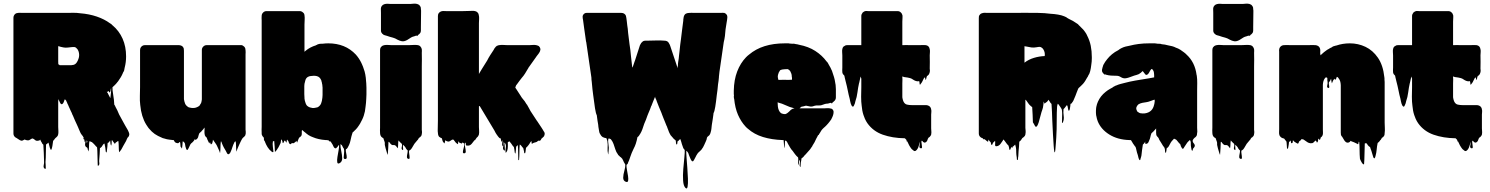

<svg xmlns="http://www.w3.org/2000/svg" viewBox="-20 -772 8319 1072"><path d="M702 -22Q702 -19 700 -13Q699 -10 696.5 -7.5Q694 -5 692 -3Q690 1 688 5.5Q686 10 684 15L668 43Q664 50 660.5 57Q657 64 652 70Q651 72 648 75Q645 78 645 78Q643 62 643 46.5Q643 31 641 16Q640 15 639 15.5Q638 16 637 16Q638 16 633 19.5Q628 23 626 24Q625 25 624 27.5Q623 30 621 30Q620 31 619 29Q618 27 617 26Q614 21 610.5 17Q607 13 605 9Q603 16 603.5 24Q604 32 601 40Q600 42 599 38Q598 34 597 32L595 12Q594 13 593.5 14Q593 15 592 17Q590 20 586 24Q587 24 584 25Q581 26 581 26Q580 36 579.5 46.5Q579 57 577 68Q577 71 576 75.5Q575 80 573 79Q570 76 570 71Q570 66 569 62Q568 56 567.5 50Q567 44 565 38Q565 32 562 29Q560 30 557.5 33Q555 36 553 39Q551 43 548.5 46.5Q546 50 542 53Q541 54 539 54Q539 54 539 54.5Q539 55 538 55Q537 71 536.5 87Q536 103 534 120Q533 128 534.5 138Q536 148 529 153Q525 157 525.5 145.5Q526 134 525 128Q524 108 524 89Q524 70 522 51Q521 50 519.5 48Q518 46 516 45Q514 42 510 38Q507 35 504 31.5Q501 28 497 25Q494 21 489 20Q492 21 489 20Q486 19 482 17H479Q477 30 477 44Q477 58 475 72Q474 75 473 70Q472 65 470 63Q469 55 467.5 53.5Q466 52 464 50Q463 51 461 49Q453 42 455.5 30Q458 18 457 8Q457 12 456.5 15.5Q456 19 454 21Q453 22 452.5 17.5Q452 13 451 10Q449 6 449 3Q448 7 447 6Q443 -1 445 0Q447 1 448 0Q449 -1 441 -14L438 -17Q437 -19 435 -21.5Q433 -24 431 -27Q431 -29 429 -31Q427 -35 425.5 -39Q424 -43 422 -47Q419 -55 415.5 -62.5Q412 -70 409 -77Q404 -87 399 -98.5Q394 -110 389 -122Q387 -128 385 -130Q381 -142 375 -153Q374 -155 373 -157.5Q372 -160 371 -162L364 -177Q364 -179 363 -180Q363 -180 362.5 -180.5Q362 -181 362 -182Q361 -184 360 -187Q359 -190 357 -192Q356 -195 355 -198Q354 -201 352 -204L349 -211L342 -218Q342 -216 340 -214Q338 -210 338 -208L335 -200Q333 -196 331 -194Q328 -190 323 -190Q318 -192 315 -199Q312 -206 310 -210Q309 -210 309 -210.5Q309 -211 309 -211Q305 -222 305.5 -217Q306 -212 305 -210V-63Q305 -53 306 -41Q307 -29 304 -18Q300 -10 300 -11L298 -9Q297 -8 296.5 -7Q296 -6 294 -5Q292 -4 289.5 -1Q287 2 286 3Q284 7 282 8Q279 14 278 13Q278 13 277.5 13Q277 13 277 12Q275 22 274 32.5Q273 43 270 54Q269 56 268.5 59Q268 62 266 64Q265 65 263.5 64Q262 63 262 62Q261 60 260 57Q259 54 258 52Q257 48 256 44.5Q255 41 254 37Q253 34 252.5 30.5Q252 27 250 24L244 30Q243 31 242 31Q239 34 237 35Q236 57 236 83.5Q236 110 234 133Q234 139 235 149.5Q236 160 235.5 166.5Q235 173 230 170Q221 164 224 151Q227 138 226 128Q225 105 224.5 81.5Q224 58 222 36Q221 35 219.5 33.5Q218 32 216 30Q215 27 213.5 24.5Q212 22 210 19Q208 15 208 15Q208 15 206 11Q206 11 204 7Q202 11 202 11Q201 12 196.5 13Q192 14 190 14Q181 15 175.5 9.5Q170 4 162 1Q156 2 151.5 5.5Q147 9 142 11Q135 13 125 10L118 7H117Q115 8 111.5 10Q108 12 105 13Q98 15 90 10Q82 5 73 -1Q69 -3 66 -5Q55 -13 55 -27V-657Q55 -665 55 -673.5Q55 -682 60 -689Q64 -695 71 -698Q77 -700 81 -700Q86 -701 91.5 -700.5Q97 -700 102 -700H348Q368 -700 388 -700.5Q408 -701 427 -698Q478 -694 520.5 -679.5Q563 -665 594 -642Q600 -639 605 -634Q605 -634 605.5 -633.5Q606 -633 606 -632Q607 -632 608 -631Q645 -600 664.5 -556Q684 -512 684 -457Q684 -424 676 -394Q674 -375 668 -369Q666 -365 666 -364Q661 -352 654.5 -341Q648 -330 640 -319Q639 -318 638 -316.5Q637 -315 636 -314Q635 -313 634 -312Q633 -311 632 -309L624 -300Q623 -299 621.5 -298Q620 -297 619 -295Q616 -293 613.5 -290Q611 -287 608 -285Q607 -271 612 -243Q617 -215 618 -188Q620 -185 622 -182Q624 -179 625 -175Q635 -158 645 -133L669 -89Q674 -79 679.5 -70Q685 -61 690 -52Q692 -48 694 -45Q696 -42 697 -38Q698 -37 699 -34.5Q700 -32 700 -30Q702 -26 702 -22ZM313 -408H378Q383 -408 391 -410Q401 -413 407.5 -422Q414 -431 418 -443Q420 -448 421 -453.5Q422 -459 422 -465Q422 -476 418 -487Q414 -498 405 -505Q401 -509 394 -509.5Q387 -510 381 -509Q370 -508 358.5 -506.5Q347 -505 335 -507Q329 -508 323.5 -509.5Q318 -511 313 -512Q311 -513 310.5 -513.5Q310 -514 305 -514V-429Q305 -411 307 -412Q309 -413 313 -408ZM596 -224Q601 -262 601 -279Q601 -279 599 -277Q599 -276 598.5 -275.5Q598 -275 598 -274Q598 -273 598 -270Q598 -267 596 -261Q594 -257 592 -256Q589 -255 588 -260Q587 -265 583 -263Q583 -260 579 -259Q578 -258 577.5 -259.5Q577 -261 576 -261L579 -255Q581 -254 582 -251.5Q583 -249 584 -247ZM464 26Q466 24 467.5 21Q469 18 465 12Q465 12 464.5 12Q464 12 464 13Q463 15 463.5 18.5Q464 22 464 26Z M1352 -27Q1351 -25 1351 -22.5Q1351 -20 1350 -18Q1350 -17 1349.5 -16.5Q1349 -16 1349 -16Q1349 -15 1348.5 -14.5Q1348 -14 1348 -14Q1348 -14 1346 -12Q1345 -9 1339 -5Q1337 -2 1334 0Q1331 4 1328.5 9Q1326 14 1324 18Q1320 26 1316 35Q1312 44 1308 53L1304 63Q1303 65 1302 70.5Q1301 76 1300 73Q1298 59 1298 45Q1298 31 1296 17Q1296 17 1292 19Q1291 19 1291 19.5Q1291 20 1290 20Q1286 27 1282.5 36Q1279 45 1276 54Q1275 57 1274 60.5Q1273 64 1271 68Q1269 72 1267 77.5Q1265 83 1260 87Q1253 93 1247.5 83.5Q1242 74 1240 69Q1238 65 1235 60.5Q1232 56 1230 52Q1227 46 1224 40Q1221 34 1219 28L1216 19Q1213 17 1213 18Q1211 34 1211 49.5Q1211 65 1209 81Q1208 83 1207 78.5Q1206 74 1205 72Q1203 69 1201 63Q1197 55 1193.5 46.5Q1190 38 1185 31Q1179 21 1169 8Q1168 13 1167.5 18Q1167 23 1165 28Q1164 29 1163 30Q1162 31 1161 33Q1157 33 1157 34L1152 21Q1152 22 1151 24Q1150 26 1149 28Q1148 29 1147 26Q1146 23 1145 22Q1143 18 1141 13.5Q1139 9 1137 5Q1136 3 1135.5 0Q1135 -3 1133 -5Q1131 -6 1130 -7Q1129 -9 1127 -11Q1125 -15 1124 -16Q1122 -22 1122 -26Q1121 -31 1121.5 -35.5Q1122 -40 1122 -47V-60Q1121 -58 1118 -55Q1117 -52 1110 -45L1107 -42Q1107 -41 1106.5 -41Q1106 -41 1106 -40L1093 -28Q1089 -19 1087 -9.5Q1085 0 1077 6Q1070 12 1068 4Q1067 8 1065 10.5Q1063 13 1058 19L1053 24Q1047 28 1043 34L1035 51Q1034 53 1031.5 58Q1029 63 1027 65Q1023 66 1021.5 63Q1020 60 1019 58Q1018 55 1017 51.5Q1016 48 1015 45Q1014 40 1013.5 35Q1013 30 1011 26Q1007 22 1005 19H1004Q1003 19 1002 18Q1001 17 1000 18Q999 28 998.5 38Q998 48 996 58Q996 59 995 56Q994 53 992 52Q991 50 990 49Q989 48 988 46Q987 40 987 33.5Q987 27 985 21Q984 22 984 21.5Q984 21 984 21Q983 22 981 22Q981 23 980.5 23Q980 23 980 23Q979 24 978.5 25Q978 26 976 27Q975 28 973 27.5Q971 27 969 27Q961 26 957 21.5Q953 17 950 10H945Q943 10 941 9.5Q939 9 937 9Q931 9 928 8Q920 7 912 5.5Q904 4 896 1Q889 0 882 -4Q872 -8 862.5 -13Q853 -18 844 -24Q826 -37 814 -52Q809 -57 805 -63.5Q801 -70 796 -77Q783 -98 774.5 -125.5Q766 -153 763 -186Q760 -209 761 -237Q762 -265 762 -286V-493Q762 -502 767 -509L773 -515Q780 -520 788.5 -520Q797 -520 805 -520H980Q984 -520 990 -518Q999 -515 1002 -509Q1004 -507 1006 -501Q1007 -497 1007 -488V-218Q1009 -205 1013.5 -193.5Q1018 -182 1033 -173Q1039 -171 1041 -171Q1046 -170 1049.5 -169.5Q1053 -169 1057 -169Q1062 -169 1065.5 -169.5Q1069 -170 1073 -171Q1075 -171 1076 -172Q1078 -173 1080.5 -174Q1083 -175 1085 -176L1093 -181Q1098 -188 1103 -197Q1105 -202 1105.5 -207Q1106 -212 1107 -217V-493Q1107 -504 1115 -512Q1123 -520 1134 -520H1308Q1321 -520 1327.5 -520Q1334 -520 1343 -512Q1348 -507 1349.5 -501.5Q1351 -496 1351 -491Q1352 -486 1351.5 -480Q1351 -474 1351 -469V-55Q1351 -51 1351 -47Q1351 -43 1352 -38ZM1129 -8Q1129 -8 1129 -8Q1129 -8 1130 -7Q1130 -7 1130 -7Q1130 -7 1130 -7Q1129 -8 1129 -8Z M2002 -104 1990 -81Q1986 -75 1982.5 -69.5Q1979 -64 1975 -59L1969 -52L1967 -50Q1966 -49 1965.5 -48Q1965 -47 1963 -46Q1962 -45 1960.5 -43.5Q1959 -42 1955 -38Q1953 -36 1953 -36Q1951 -35 1949 -33Q1948 -32 1945.5 -22Q1943 -12 1942 -10Q1939 2 1936.5 14Q1934 26 1929 37L1926 43Q1924 48 1920.5 53.5Q1917 59 1911 62Q1910 71 1913 84Q1916 97 1916 106.5Q1916 116 1907 116Q1899 116 1899 106.5Q1899 97 1901 83.5Q1903 70 1900 58Q1896 54 1894 49Q1892 44 1889 39Q1887 38 1885 36Q1885 34 1883 34Q1883 33 1881 33Q1880 48 1885 70Q1890 92 1890.5 111.5Q1891 131 1876 139Q1865 145 1863 134Q1861 123 1864 104.5Q1867 86 1870.5 67Q1874 48 1873 37Q1871 39 1871 39Q1870 39 1870 39.5Q1870 40 1870 40Q1869 42 1867 44Q1866 46 1863.5 49Q1861 52 1858 54Q1856 58 1853 56Q1848 56 1844 50Q1844 49 1843.5 48.5Q1843 48 1843 48Q1843 47 1842.5 47Q1842 47 1842 46Q1842 45 1841.5 45Q1841 45 1841 44Q1839 39 1836.5 34.5Q1834 30 1831 26Q1830 23 1826 19L1823 16Q1823 18 1821 18Q1820 19 1815 12Q1816 12 1810 11Q1804 10 1803 10H1798Q1757 7 1727 -6Q1715 -10 1702 -18L1690 -27Q1687 -29 1683 -33Q1678 -36 1670 -44L1668 -46L1665 -42V-30Q1665 -27 1665 -24Q1665 -21 1664 -18Q1663 -14 1660 -11Q1658 -9 1655.5 -7Q1653 -5 1650 -3Q1648 1 1646 6Q1644 11 1642 16Q1641 17 1640.5 20.5Q1640 24 1638 23Q1636 21 1636 14Q1630 21 1622 26Q1618 29 1615.5 27.5Q1613 26 1609 28Q1606 29 1603.5 32Q1601 35 1597 31Q1595 30 1593 25L1590 16Q1586 12 1584 9Q1584 8 1583.5 8Q1583 8 1583 7Q1581 11 1581 15.5Q1581 20 1579 24Q1578 25 1577 22Q1576 19 1575 18Q1573 16 1571 12Q1570 13 1569 13.5Q1568 14 1567 15Q1566 17 1565.5 19.5Q1565 22 1563 24Q1561 29 1559 26Q1557 24 1557 20Q1557 16 1555 13Q1554 11 1552.5 9Q1551 7 1549 6Q1549 8 1549 12Q1549 16 1547 26Q1546 28 1545 30Q1544 32 1543 34Q1540 39 1537.5 45Q1535 51 1531 56Q1530 59 1527.5 62Q1525 65 1523 68Q1522 69 1521.5 70Q1521 71 1519 72Q1516 78 1515 76Q1514 61 1513.5 46Q1513 31 1511 16Q1511 14 1509 16Q1508 16 1508 16.5Q1508 17 1507 17Q1506 17 1506 16.5Q1506 16 1504 16Q1501 31 1503.5 48Q1506 65 1506.5 73.5Q1507 82 1496 74Q1483 64 1474 49.5Q1465 35 1459 19Q1457 15 1457 12Q1456 15 1455 14Q1453 9 1453.5 4Q1454 -1 1452 -5L1446 -11V-12Q1443 -15 1443 -18Q1442 -18 1442 -18.5Q1442 -19 1442 -19Q1441 -22 1441 -25Q1441 -28 1441 -31Q1440 -39 1440.5 -48Q1441 -57 1441 -64V-659Q1441 -665 1440.5 -671Q1440 -677 1441 -683Q1441 -694 1449 -702Q1457 -710 1468 -710H1653Q1664 -710 1672 -702Q1679 -697 1680 -687Q1682 -674 1681 -661Q1680 -648 1680 -635V-483L1687 -489Q1711 -509 1744 -519Q1746 -521 1748 -521Q1749 -522 1753 -524Q1753 -524 1754 -524Q1755 -524 1756 -525Q1765 -528 1775 -528H1782Q1790 -529 1797.5 -529.5Q1805 -530 1813 -530Q1860 -530 1898.5 -514.5Q1937 -499 1967 -467Q1969 -464 1971.5 -461.5Q1974 -459 1976 -456Q1992 -435 2002 -411Q2005 -405 2007 -399Q2009 -393 2011 -387Q2016 -375 2019.5 -356.5Q2023 -338 2024 -318Q2024 -310 2025 -307Q2026 -294 2026 -282Q2026 -270 2026 -262V-245Q2026 -239 2025.5 -233Q2025 -227 2025 -221Q2024 -209 2023.5 -198Q2023 -187 2021 -176Q2020 -163 2017.5 -150.5Q2015 -138 2011 -126Q2007 -114 2002 -104ZM1699 -178Q1705 -174 1711.5 -172Q1718 -170 1725 -169H1731Q1735 -169 1736.5 -169.5Q1738 -170 1739 -170Q1743 -171 1746.5 -171.5Q1750 -172 1753 -173L1758 -176Q1769 -184 1773 -195Q1778 -207 1780 -227Q1780 -231 1780.5 -234.5Q1781 -238 1781 -242V-283Q1781 -285 1780.5 -287.5Q1780 -290 1780 -293Q1780 -296 1779.5 -299Q1779 -302 1778 -305Q1778 -308 1777 -311.5Q1776 -315 1775 -318Q1775 -320 1774.5 -321Q1774 -322 1774 -323Q1766 -343 1749 -347Q1745 -348 1741 -348.5Q1737 -349 1732 -349Q1724 -348 1715 -347.5Q1706 -347 1698 -342Q1689 -336 1685.5 -325.5Q1682 -315 1680 -304Q1679 -298 1679 -291.5Q1679 -285 1679 -279V-263Q1679 -255 1679 -246.5Q1679 -238 1680 -227V-222Q1681 -219 1681 -216Q1681 -213 1682 -210Q1684 -203 1686.5 -195.5Q1689 -188 1694 -182Q1696 -181 1697 -180Q1698 -179 1699 -178Z M2236 -542Q2224 -540 2211.5 -545Q2199 -550 2187 -557Q2184 -558 2180.5 -559.5Q2177 -561 2173 -562Q2165 -564 2156.5 -566.5Q2148 -569 2140 -572Q2137 -573 2134.5 -573.5Q2132 -574 2129 -575L2121 -578Q2120 -580 2118.5 -581Q2117 -582 2115 -583Q2108 -590 2107 -598V-700Q2107 -709 2106.5 -720Q2106 -731 2112 -739L2118 -745Q2121 -747 2127 -749Q2135 -751 2143.5 -751Q2152 -751 2159 -750H2272Q2281 -751 2290.5 -751.5Q2300 -752 2309 -750Q2310 -750 2310 -749.5Q2310 -749 2311 -749Q2312 -749 2316 -747Q2321 -745 2324 -740Q2329 -734 2329.5 -729Q2330 -724 2330 -721Q2331 -717 2331 -713.5Q2331 -710 2331 -706Q2331 -685 2330.5 -663Q2330 -641 2330 -620V-602Q2330 -597 2329 -594Q2328 -589 2323 -584L2319 -580Q2317 -578 2315 -578Q2314 -577 2313.5 -575Q2313 -573 2311 -572Q2311 -572 2309 -572.5Q2307 -573 2305 -573Q2303 -573 2300 -572Q2297 -571 2295 -570Q2293 -569 2290 -568.5Q2287 -568 2285 -567Q2283 -567 2282 -566Q2275 -563 2268 -558Q2261 -553 2253 -548.5Q2245 -544 2236 -542ZM2334 -18Q2333 -17 2333 -16Q2333 -15 2332 -14V-13Q2330 -11 2328 -9Q2326 -7 2324 -5Q2324 -5 2323.5 -4.5Q2323 -4 2322 -4Q2322 -4 2321.5 -3.5Q2321 -3 2320 -3Q2318 -1 2316 3Q2315 4 2314.5 6Q2314 8 2312 9Q2308 14 2304 18.5Q2300 23 2296 28V29H2295Q2295 30 2293 32L2280 54Q2275 63 2268 67Q2264 69 2264 69Q2263 77 2265 88.5Q2267 100 2267 108.5Q2267 117 2260 115Q2252 113 2252 104.5Q2252 96 2254.5 85.5Q2257 75 2256 67Q2255 67 2252 64Q2249 61 2247 57.5Q2245 54 2243 50Q2240 47 2239 45L2230 36Q2229 43 2230.5 56Q2232 69 2227 65Q2220 60 2223 50Q2226 40 2224 32Q2223 30 2221.5 29Q2220 28 2218 26L2211 19Q2209 16 2205 12Q2203 22 2203 33Q2203 44 2201 55Q2200 56 2199 54Q2198 52 2197 51Q2194 47 2191.5 44Q2189 41 2185 39Q2180 37 2175 38Q2170 39 2165 35Q2161 32 2158.5 28.5Q2156 25 2153 21Q2152 21 2151 20Q2150 19 2149 21Q2148 38 2147.5 56Q2147 74 2145 92Q2145 94 2143.5 89.5Q2142 85 2141 83Q2139 77 2137 69.5Q2135 62 2133 56Q2129 42 2128.5 37Q2128 32 2128.5 29Q2129 26 2127.5 20.5Q2126 15 2120 -1L2114 -4Q2107 -9 2104.5 -16Q2102 -23 2102 -30Q2101 -37 2101.5 -44.5Q2102 -52 2102 -59V-493Q2102 -498 2103 -501Q2105 -507 2107 -509L2113 -515Q2117 -518 2126 -520Q2136 -522 2146.5 -521Q2157 -520 2165 -520H2264Q2276 -520 2288.5 -521Q2301 -522 2313 -520Q2315 -520 2317 -519Q2319 -518 2321.5 -517Q2324 -516 2325 -515Q2328 -512 2329 -510Q2333 -506 2335 -497Q2336 -493 2335.5 -487.5Q2335 -482 2335 -477Q2336 -458 2335.5 -439.5Q2335 -421 2335 -402V-55Q2335 -51 2335 -47Q2335 -43 2336 -38Q2336 -34 2336 -30Q2336 -26 2334 -18Z M3019 -15Q3018 -11 3014.5 -8Q3011 -5 3009 -3Q3008 -2 3007 -1Q3006 0 3004 1Q3002 5 2999 10Q2996 15 2990 14Q2986 14 2986 13Q2983 16 2981 17Q2977 21 2972 22Q2967 23 2961 25Q2959 26 2957.5 26.5Q2956 27 2953 29Q2950 32 2949 31Q2948 27 2948 23Q2948 19 2947 15Q2944 19 2941 22.5Q2938 26 2936 31Q2934 35 2931 38Q2928 41 2926 44Q2925 46 2922 48.5Q2919 51 2917 53Q2916 58 2915.5 64Q2915 70 2914 76Q2913 78 2912.5 81.5Q2912 85 2910 84Q2907 83 2906.5 80Q2906 77 2906 74Q2903 62 2902.5 59Q2902 56 2901.5 55Q2901 54 2896 49Q2892 43 2889 40Q2885 36 2882 35Q2880 57 2880 78.5Q2880 100 2878 121Q2878 122 2876 122Q2874 122 2874 121Q2873 101 2873 80Q2873 59 2871 38L2862 47Q2861 57 2860.5 66.5Q2860 76 2858 86Q2858 87 2856.5 84Q2855 81 2854 80Q2853 72 2852 64Q2851 56 2849 48Q2846 47 2842 41Q2839 36 2835 30.5Q2831 25 2825 18Q2824 18 2824 17.5Q2824 17 2823 17Q2822 17 2821.5 18Q2821 19 2819 20Q2818 21 2816.5 21.5Q2815 22 2815 23Q2815 24 2815.5 35Q2816 46 2814.5 58.5Q2813 71 2807 78Q2806 79 2804.5 80Q2803 81 2803 80Q2801 66 2804 51.5Q2807 37 2799 26Q2796 22 2796.5 29Q2797 36 2798 46.5Q2799 57 2799 64Q2799 71 2795 68Q2785 60 2790 45.5Q2795 31 2791 20Q2790 16 2790.5 23.5Q2791 31 2790.5 39Q2790 47 2787 44Q2782 38 2784 28.5Q2786 19 2784 11Q2783 9 2782.5 14.5Q2782 20 2780 19Q2778 17 2778 14Q2778 11 2777 8Q2776 6 2776 3.5Q2776 1 2774 0Q2774 0 2771 0Q2769 -1 2767 -3Q2763 -7 2760.5 -10.5Q2758 -14 2756 -17L2755 -18Q2747 -29 2740 -44L2668 -164Q2662 -173 2659 -179L2658 -180L2654 -179V-63Q2654 -53 2655 -42.5Q2656 -32 2654 -22Q2654 -18 2651 -15Q2651 -13 2649 -11Q2645 -5 2643 -5Q2641 -2 2639 0.5Q2637 3 2635 6Q2634 7 2633.5 9Q2633 11 2631 11Q2631 11 2630.5 11Q2630 11 2630 10Q2623 20 2613.5 31Q2604 42 2591 41Q2582 41 2581.5 38Q2581 35 2580 25Q2576 25 2575 27Q2574 36 2577 49.5Q2580 63 2580.5 73.5Q2581 84 2571 84Q2564 84 2564.5 76Q2565 68 2568 57.5Q2571 47 2572 38Q2573 29 2567 26Q2564 24 2561 24Q2560 25 2560 26.5Q2560 28 2559 30Q2559 30 2555 28Q2554 28 2553.5 27.5Q2553 27 2551 27Q2551 27 2547.5 25.5Q2544 24 2543 23Q2542 21 2542 18Q2540 18 2540 18Q2538 22 2538 26Q2538 30 2536 33Q2536 34 2532 30Q2530 29 2528 27Q2523 23 2520 18Q2517 13 2513 9Q2512 9 2510 7Q2509 8 2507.5 7.5Q2506 7 2504 8Q2500 10 2496.5 13Q2493 16 2488 18Q2482 19 2476.5 17Q2471 15 2466 11Q2465 15 2464.5 19.5Q2464 24 2462 28Q2461 29 2459.5 27Q2458 25 2457 24Q2452 19 2450.5 13Q2449 7 2447 0Q2445 0 2445 -1Q2443 -1 2442 -2Q2441 -2 2440 -3Q2431 -7 2428 -14.5Q2425 -22 2425 -30Q2424 -35 2424 -39Q2424 -43 2424 -47Q2425 -70 2425 -100Q2425 -130 2425 -153V-683Q2425 -694 2431 -700Q2433 -702 2434 -703Q2435 -704 2436 -705Q2444 -710 2453 -710.5Q2462 -711 2470 -710H2526Q2546 -710 2566 -710Q2586 -710 2605 -711Q2611 -711 2618 -711.5Q2625 -712 2632 -710Q2644 -708 2651 -696Q2653 -692 2653 -689Q2656 -678 2655 -665.5Q2654 -653 2654 -643V-359L2657 -364Q2657 -365 2658 -366Q2661 -371 2664 -376Q2667 -381 2670 -386L2700 -434Q2708 -450 2717 -464Q2726 -478 2736 -493Q2739 -501 2749 -512Q2751 -513 2752 -514Q2753 -515 2754 -516Q2758 -518 2760 -518Q2762 -519 2764 -519.5Q2766 -520 2768 -520Q2779 -522 2790.5 -521Q2802 -520 2812 -520H2937Q2945 -520 2955 -521Q2965 -522 2974 -520Q2977 -520 2981 -518Q2983 -518 2988 -515L2989 -514Q2995 -508 2996 -503Q2999 -495 2995 -486Q2992 -479 2986.5 -471.5Q2981 -464 2976 -458L2972 -452L2930 -393Q2930 -391 2928 -389Q2920 -375 2911.5 -361.5Q2903 -348 2893 -337Q2886 -329 2879.5 -319.5Q2873 -310 2866 -301L2862 -296Q2862 -295 2861.5 -295Q2861 -295 2861 -294L2857 -283L2863 -274L2887 -237Q2892 -228 2898 -221Q2910 -208 2920 -190Q2922 -189 2923 -187Q2924 -185 2925 -183L2934 -167Q2936 -163 2938 -159.5Q2940 -156 2942 -152L2978 -97Q2980 -94 2981.5 -92.5Q2983 -91 2985 -87Q2987 -84 2989 -81Q2991 -78 2993 -75Q2998 -68 3002 -61.5Q3006 -55 3010 -49Q3010 -48 3010.5 -48Q3011 -48 3011 -47Q3012 -46 3013 -44Q3014 -42 3015 -40Q3019 -36 3021 -29Q3022 -22 3019 -15Z M4041 -675Q4041 -668 4039.5 -661Q4038 -654 4037 -646L4031 -608Q4030 -590 4027.5 -571Q4025 -552 4021 -537L3997 -371L3994 -344V-341Q3993 -331 3992 -321Q3991 -311 3989 -301Q3988 -286 3986 -270.5Q3984 -255 3982 -241Q3978 -203 3973.5 -175.5Q3969 -148 3964 -141Q3964 -139 3963.5 -136.5Q3963 -134 3963 -132Q3961 -119 3959.5 -107Q3958 -95 3956 -85Q3956 -84 3955.5 -82.5Q3955 -81 3955 -79L3954 -72Q3953 -63 3952 -53Q3951 -43 3948 -34Q3948 -31 3946 -27Q3945 -25 3944 -23Q3943 -21 3942 -19Q3941 -18 3940 -16.5Q3939 -15 3937 -14Q3933 -10 3930 -8Q3927 -4 3926.5 -0.5Q3926 3 3926 3Q3925 4 3925 6.5Q3925 9 3923 12Q3922 16 3920 19.5Q3918 23 3916 28Q3915 32 3912.5 36Q3910 40 3908 45L3905 51Q3904 52 3903.5 53Q3903 54 3902 55Q3898 63 3891 69Q3884 75 3877 82L3873 88Q3868 95 3864 104Q3860 113 3855 121Q3854 122 3852 125.5Q3850 129 3847 129Q3843 129 3839 122Q3838 120 3837 118Q3836 116 3835 114Q3831 105 3828 97Q3825 89 3823 83Q3822 80 3820 78Q3818 76 3818 76Q3819 77 3818 75.5Q3817 74 3816 73Q3816 73 3814 71Q3813 71 3813 70.5Q3813 70 3812 70Q3811 79 3813 105.5Q3815 132 3817.5 164.5Q3820 197 3821 226Q3822 255 3819 270.5Q3816 286 3807 277Q3796 266 3794 236.5Q3792 207 3795 171.5Q3798 136 3801 106.5Q3804 77 3803 65Q3801 63 3801 63Q3801 63 3800.5 63Q3800 63 3800 62Q3799 61 3797.5 58.5Q3796 56 3795 55Q3790 42 3787 32Q3786 27 3784 21Q3782 15 3780 9Q3779 8 3779 4Q3778 5 3776.5 7Q3775 9 3773 7Q3772 8 3772 8.5Q3772 9 3772 9Q3770 13 3768 14Q3766 16 3764 16Q3762 20 3762 25Q3762 30 3760 34Q3759 35 3757.5 34.5Q3756 34 3756 33Q3754 28 3754 22.5Q3754 17 3752 11Q3751 11 3751 10.5Q3751 10 3750 10Q3750 9 3749.5 9Q3749 9 3749 9Q3746 7 3743.5 4.5Q3741 2 3739 0Q3738 -2 3736 -4Q3734 -6 3732 -8Q3731 -10 3729 -12Q3727 -14 3725 -16Q3723 -19 3721 -23Q3718 -28 3715.5 -34Q3713 -40 3711 -46L3708 -54Q3708 -55 3707.5 -55Q3707 -55 3707 -56Q3705 -60 3705 -62Q3704 -63 3704 -65L3701 -71Q3696 -82 3693 -91Q3689 -100 3685 -110.5Q3681 -121 3677 -131L3673 -142Q3666 -158 3659.5 -174Q3653 -190 3647 -206L3644 -215L3641 -221L3638 -228Q3638 -229 3638 -231.5Q3638 -234 3636 -228Q3635 -227 3634.5 -225Q3634 -223 3633 -221L3626 -204L3617 -181Q3617 -181 3617 -180.5Q3617 -180 3616 -180Q3613 -171 3609.5 -162Q3606 -153 3602 -144Q3602 -143 3601.5 -143Q3601 -143 3601 -142L3595 -127Q3591 -115 3586.5 -103.5Q3582 -92 3577 -81Q3572 -65 3566.5 -50Q3561 -35 3554 -24Q3553 -23 3550.5 -19Q3548 -15 3549 -16Q3546 -11 3539 -6Q3537 3 3535 12.5Q3533 22 3530 30Q3528 37 3524.5 44.5Q3521 52 3517 60L3507 82Q3503 92 3499.5 102.5Q3496 113 3492 124Q3491 126 3490 128.5Q3489 131 3488 133Q3488 134 3486 138Q3486 141 3484 143Q3482 145 3482 145L3481 146Q3481 146 3481 146.5Q3481 147 3480 147Q3479 147 3479 147.5Q3479 148 3478 148Q3477 159 3480.5 176.5Q3484 194 3486.5 211Q3489 228 3487 237.5Q3485 247 3474 243Q3459 237 3459.5 219.5Q3460 202 3466 181.5Q3472 161 3471 146L3466 138V137Q3464 135 3464 135Q3462 130 3459.5 124.5Q3457 119 3454 114L3450 110Q3448 107 3444.5 105Q3441 103 3439 100Q3439 100 3437 98Q3436 97 3435 96Q3434 95 3432 94Q3430 90 3430 90Q3420 77 3415.5 61.5Q3411 46 3406 33L3403 26Q3402 23 3400 19.5Q3398 16 3396 13Q3394 11 3393 9Q3392 7 3391 6Q3390 5 3388 4L3383 2Q3382 2 3381 1.5Q3380 1 3378 1Q3375 5 3375.5 17.5Q3376 30 3378 42Q3380 54 3379 58Q3379 63 3378 72Q3377 81 3376.5 87Q3376 93 3375 88Q3371 71 3372.5 52.5Q3374 34 3371 16L3368 6Q3367 4 3367 2.5Q3367 1 3366 0Q3364 0 3363 -1Q3360 -1 3354 -3Q3353 -3 3352.5 -3.5Q3352 -4 3351 -4Q3351 -4 3350.5 -4Q3350 -4 3350 -5Q3347 -5 3346 -6Q3341 -9 3336 -15Q3332 -21 3329 -26.5Q3326 -32 3325 -40Q3324 -46 3323 -52Q3322 -58 3321 -64L3320 -75Q3319 -81 3318 -87Q3317 -93 3316 -99L3312 -129Q3307 -137 3302 -168Q3297 -199 3292 -241Q3290 -253 3288 -273Q3286 -293 3284 -315Q3283 -321 3282.5 -327Q3282 -333 3282 -339L3253 -538Q3253 -539 3252.5 -539Q3252 -539 3252 -540Q3251 -547 3250 -554.5Q3249 -562 3248 -569L3242 -611L3235 -663Q3234 -665 3234 -667L3233 -678Q3233 -687 3239.5 -693.5Q3246 -700 3255 -700H3421Q3433 -700 3448.5 -700Q3464 -700 3472 -689Q3474 -686 3475 -683Q3476 -680 3476 -677Q3477 -676 3477 -673L3479 -658Q3479 -656 3479.5 -654Q3480 -652 3480 -650L3482 -632Q3484 -622 3485 -611Q3486 -600 3487 -588L3495 -524Q3497 -510 3499.5 -492.5Q3502 -475 3503 -458L3510 -396Q3511 -396 3512 -396Q3513 -400 3513 -399Q3515 -405 3517.5 -411.5Q3520 -418 3522 -425Q3523 -428 3524 -430.5Q3525 -433 3526 -436L3548 -504Q3552 -521 3560 -532Q3563 -536 3567 -539Q3573 -545 3586 -545H3598Q3621 -545 3643.5 -546Q3666 -547 3688 -545Q3706 -545 3713 -534Q3720 -523 3722 -516L3761 -399Q3761 -396 3763 -392.5Q3765 -389 3763 -396Q3764 -398 3764 -401Q3764 -404 3765 -406Q3765 -412 3765.5 -417.5Q3766 -423 3767 -429Q3769 -437 3769.5 -444.5Q3770 -452 3771 -460L3774 -486Q3776 -505 3778 -523Q3780 -541 3782 -553Q3784 -571 3786 -586Q3788 -601 3789 -610L3795 -657V-662Q3796 -669 3797 -675.5Q3798 -682 3801 -687Q3804 -693 3810 -696Q3818 -700 3830 -700Q3836 -701 3842 -700.5Q3848 -700 3853 -700H4003Q4008 -700 4013.5 -700.5Q4019 -701 4024 -700Q4033 -697 4038 -689Q4038 -689 4038.5 -688.5Q4039 -688 4039 -687Q4040 -684 4040.5 -682Q4041 -680 4041 -675ZM3638 -228Q3638 -226 3638 -228Z M4451 137Q4450 142 4450 153Q4450 164 4447 159Q4443 151 4445.5 140.5Q4448 130 4443 122Q4441 118 4441 126.5Q4441 135 4441 143Q4441 151 4439 148Q4435 138 4436.5 127.5Q4438 117 4436 107Q4431 103 4426.5 98Q4422 93 4419 89Q4415 84 4412 79.5Q4409 75 4406 71Q4398 63 4391 51L4379 30Q4379 29 4376 23.5Q4373 18 4371 16Q4369 14 4367 13Q4363 13 4363 16Q4362 26 4362 35.5Q4362 45 4360 55Q4360 57 4359 52Q4358 47 4358 44Q4357 36 4356.5 27Q4356 18 4355 10H4349Q4289 8 4240 -7Q4191 -22 4156 -53L4150 -58L4143 -65Q4117 -93 4100.5 -131Q4084 -169 4079 -221Q4078 -221 4078 -223Q4077 -225 4077 -233Q4077 -234 4077.5 -235Q4078 -236 4078 -237Q4077 -242 4077 -247.5Q4077 -253 4077 -259V-266Q4078 -326 4096 -373Q4114 -420 4146 -453Q4148 -454 4148.5 -455Q4149 -456 4150 -457Q4151 -458 4154 -460.5Q4157 -463 4157 -463Q4160 -466 4162 -467Q4236 -530 4362 -530H4383Q4387 -530 4388 -529Q4397 -529 4401 -528Q4415 -529 4422 -526Q4427 -525 4432 -524.5Q4437 -524 4442 -522Q4494 -512 4532 -487.5Q4570 -463 4595 -429Q4600 -425 4603 -419Q4606 -413 4609 -408L4617 -394Q4618 -391 4619.5 -388.5Q4621 -386 4622 -383Q4624 -380 4625 -377Q4626 -374 4627 -371Q4632 -357 4636.5 -342Q4641 -327 4643 -312Q4643 -308 4644 -306Q4646 -298 4646 -290Q4646 -282 4647 -274V-228Q4647 -214 4635 -205Q4632 -203 4628 -199Q4626 -194 4624 -194Q4624 -194 4620 -198Q4618 -198 4614 -197Q4610 -196 4608 -195Q4604 -194 4601 -193.5Q4598 -193 4594 -193Q4586 -192 4579 -189Q4572 -186 4564 -184Q4558 -183 4551 -183Q4544 -183 4537 -183Q4528 -182 4520.5 -179Q4513 -176 4505 -177Q4499 -178 4493 -179.5Q4487 -181 4480 -182Q4476 -181 4472.5 -180Q4469 -179 4465 -178Q4462 -177 4459 -177Q4456 -177 4453 -175Q4450 -173 4444 -167H4581Q4585 -167 4589.5 -167.5Q4594 -168 4599 -168H4604Q4610 -168 4618 -166Q4620 -166 4621 -165.5Q4622 -165 4623 -165Q4630 -162 4633 -154Q4635 -148 4634 -144Q4634 -137 4631 -128L4628 -120Q4622 -104 4612 -93Q4608 -88 4604 -83Q4600 -78 4595 -73Q4591 -69 4587 -65Q4583 -61 4578 -57L4572 -51Q4567 -46 4563.5 -39.5Q4560 -33 4556 -27Q4553 -24 4552 -22Q4554 -24 4552 -20Q4550 -16 4548 -18Q4546 -13 4543.5 -9Q4541 -5 4537 3Q4535 8 4532.5 12.5Q4530 17 4528 22Q4522 33 4517 40Q4516 43 4514.5 45.5Q4513 48 4511 50L4507 56Q4506 57 4505 59Q4504 61 4502 63Q4496 70 4490 76.5Q4484 83 4478 90L4471 97Q4469 100 4466.5 103Q4464 106 4461 108Q4457 112 4455 112Q4454 118 4453.5 124.5Q4453 131 4451 137ZM4326 -326H4331Q4344 -326 4357 -326.5Q4370 -327 4383 -326L4402 -327V-339Q4401 -340 4401 -341Q4401 -345 4400.5 -350Q4400 -355 4399 -359L4393 -373Q4392 -374 4392 -374.5Q4392 -375 4391 -376Q4386 -383 4380 -385Q4380 -386 4377 -386H4376Q4369 -386 4362 -385.5Q4355 -385 4348 -384Q4346 -383 4342.5 -382.5Q4339 -382 4336 -380Q4335 -379 4335 -378.5Q4335 -378 4334 -377Q4332 -375 4331 -372Q4330 -369 4328 -367Q4322 -351 4322.5 -344Q4323 -337 4326 -326ZM4353 -136Q4355 -135 4365 -135Q4371 -137 4376.5 -141Q4382 -145 4386 -149L4395 -158Q4403 -164 4407 -165Q4411 -166 4416 -167Q4409 -169 4402.5 -171Q4396 -173 4389 -175Q4378 -179 4367.5 -184Q4357 -189 4346 -193L4326 -199Q4324 -201 4322 -201V-196Q4322 -195 4322.5 -187.5Q4323 -180 4323 -178Q4324 -167 4328.5 -156.5Q4333 -146 4341 -140L4349 -137Q4350 -136 4353 -136Z M5179 -22V-20Q5178 -19 5178 -18Q5178 -17 5177.5 -17Q5177 -17 5177 -16Q5177 -15 5175 -13Q5173 -10 5170.5 -7.5Q5168 -5 5164 -3Q5160 3 5158.5 9Q5157 15 5152 20Q5145 26 5139 23.5Q5133 21 5129 14Q5125 14 5125 15Q5124 21 5126 31.5Q5128 42 5128 49.5Q5128 57 5121 56Q5111 54 5114 41.5Q5117 29 5117 19Q5113 31 5108.5 46Q5104 61 5094 69Q5087 74 5081 69Q5075 64 5070 60Q5062 50 5056 39Q5050 28 5045 16Q5045 17 5044.5 18.5Q5044 20 5044 21Q5043 18 5042.5 15Q5042 12 5040 8L5032 0H5031Q4963 -1 4909 -20Q4855 -39 4823 -84Q4819 -89 4815.5 -96Q4812 -103 4809 -109Q4807 -114 4805 -119.5Q4803 -125 4801 -130Q4797 -142 4794.5 -155.5Q4792 -169 4791 -182Q4788 -202 4788 -232Q4788 -262 4789 -285V-333L4785 -345L4777 -309Q4777 -307 4776 -306Q4771 -284 4767.5 -256.5Q4764 -229 4756 -207Q4755 -201 4753 -194.5Q4751 -188 4748 -183Q4746 -179 4746 -179Q4741 -174 4738 -179Q4735 -181 4733.5 -185.5Q4732 -190 4730 -194L4727 -206L4724 -221Q4721 -232 4718.5 -242.5Q4716 -253 4714 -264Q4711 -278 4708 -292Q4705 -306 4701 -320L4696 -341Q4696 -343 4695.5 -344Q4695 -345 4695 -346Q4695 -349 4693 -351Q4692 -352 4691 -353.5Q4690 -355 4688 -356Q4688 -356 4685 -361Q4685 -362 4684.5 -362.5Q4684 -363 4684 -364Q4684 -365 4683.5 -366Q4683 -367 4683 -368Q4682 -374 4682.5 -381Q4683 -388 4683 -395V-462Q4683 -471 4682 -482Q4681 -493 4684 -502Q4687 -512 4695 -515Q4700 -519 4704.5 -519.5Q4709 -520 4713 -520H4789V-683Q4789 -692 4796 -701Q4797 -703 4801 -705Q4804 -708 4808 -709Q4813 -711 4818 -710.5Q4823 -710 4828 -710H4991Q5002 -710 5009 -703Q5014 -700 5017 -691Q5019 -687 5019 -683.5Q5019 -680 5019 -675Q5019 -669 5018.5 -663Q5018 -657 5018 -651V-520H5026Q5033 -521 5040 -520.5Q5047 -520 5054 -520H5116Q5124 -520 5132.5 -520.5Q5141 -521 5149 -520Q5168 -517 5171 -497Q5173 -489 5172 -480Q5171 -471 5171 -463Q5171 -446 5171.5 -426.5Q5172 -407 5171 -389Q5172 -386 5172 -378Q5172 -369 5169 -363Q5168 -358 5164 -354Q5163 -353 5162 -352Q5161 -351 5160 -350Q5160 -350 5159.5 -349.5Q5159 -349 5158 -349Q5158 -349 5157.5 -348.5Q5157 -348 5156 -348Q5155 -346 5154.5 -344Q5154 -342 5153 -340Q5153 -336 5151 -332Q5151 -326 5148 -327Q5146 -327 5146 -332Q5146 -338 5144 -339Q5144 -341 5142 -339Q5142 -339 5140 -337Q5139 -336 5138 -334Q5137 -332 5136 -330Q5133 -325 5130.5 -319Q5128 -313 5124 -308Q5123 -307 5122.5 -306Q5122 -305 5120 -303Q5119 -302 5118 -300Q5117 -298 5116 -299Q5114 -304 5114 -309Q5114 -314 5112 -319Q5110 -318 5105 -318Q5099 -318 5093 -320Q5084 -323 5076.5 -328.5Q5069 -334 5061 -336Q5054 -338 5047.5 -339Q5041 -340 5034 -341Q5028 -341 5022 -344Q5023 -344 5020.5 -344.5Q5018 -345 5018 -345V-337Q5019 -333 5018.5 -323.5Q5018 -314 5018 -306V-235Q5018 -232 5018 -229Q5018 -226 5019 -223Q5020 -219 5021 -214.5Q5022 -210 5024 -206Q5031 -191 5044 -188Q5057 -185 5073 -185H5152Q5158 -185 5166 -181Q5175 -176 5178 -166Q5179 -164 5179 -161Q5181 -154 5180 -146.5Q5179 -139 5179 -132V-55Q5179 -48 5180 -39Q5181 -30 5179 -22Z M6076 -446Q6076 -428 6073 -410Q6071 -391 6067 -375Q6063 -359 6056 -350Q6055 -347 6053.5 -344Q6052 -341 6050 -339Q6045 -330 6039.5 -321Q6034 -312 6027 -304Q6026 -303 6024.5 -301.5Q6023 -300 6021 -298L6014 -291Q6010 -288 6003 -281Q6001 -279 6000 -277Q5998 -273 5998 -272L5992 -257Q5988 -247 5984.5 -237Q5981 -227 5976 -217L5973 -210Q5970 -204 5967 -201Q5966 -198 5962 -194Q5958 -192 5957 -192Q5956 -185 5955.5 -177.5Q5955 -170 5953 -162Q5952 -160 5951 -157Q5950 -154 5948 -154Q5946 -153 5945.5 -156.5Q5945 -160 5944 -161Q5942 -167 5941.5 -174Q5941 -181 5937 -185L5934 -182Q5932 -180 5928 -174Q5924 -168 5918 -163Q5916 -144 5919 -124.5Q5922 -105 5914 -88Q5910 -80 5909.5 -91.5Q5909 -103 5910 -120.5Q5911 -138 5910 -147Q5909 -161 5907.5 -163Q5906 -165 5902 -172Q5898 -177 5894.5 -183Q5891 -189 5886 -193Q5885 -189 5883.5 -185Q5882 -181 5882 -176Q5881 -165 5880.5 -143Q5880 -121 5880 -96.5Q5880 -72 5879.5 -50Q5879 -28 5878 -17Q5878 -17 5877.5 -4.5Q5877 8 5875.5 25Q5874 42 5873 57Q5872 72 5870 78Q5870 79 5868.5 78Q5867 77 5867 76Q5865 68 5864.5 59Q5864 50 5863 41Q5862 25 5861 9Q5860 -7 5859 -23Q5858 -43 5857 -63.5Q5856 -84 5855 -104Q5854 -126 5853.5 -147.5Q5853 -169 5851 -191Q5852 -190 5849.5 -193.5Q5847 -197 5845 -198Q5843 -202 5840.5 -205.5Q5838 -209 5835 -213L5833 -215Q5833 -214 5831 -210Q5829 -205 5815 -196Q5814 -196 5813 -194.5Q5812 -193 5811 -194Q5810 -196 5809.5 -199Q5809 -202 5809 -204Q5807 -204 5807 -202Q5806 -195 5805.5 -187Q5805 -179 5803 -171Q5802 -165 5799.5 -159Q5797 -153 5795 -146L5783 -102Q5782 -96 5779.5 -89Q5777 -82 5775 -77Q5774 -75 5772 -71Q5770 -67 5767 -65Q5762 -62 5758 -70Q5754 -78 5752 -81Q5751 -83 5749.5 -85Q5748 -87 5747 -89Q5746 -110 5745.5 -131Q5745 -152 5743 -174Q5743 -175 5742 -175Q5741 -175 5740 -176L5733 -182Q5727 -187 5722.5 -193.5Q5718 -200 5713 -207Q5710 -211 5707 -215L5705 -214V-58Q5706 -49 5706.5 -40Q5707 -31 5705 -22V-20Q5704 -19 5704 -18Q5703 -14 5700 -11Q5696 -6 5688 -1L5680 11Q5679 12 5675.5 15.5Q5672 19 5671 19Q5670 32 5669.5 45.5Q5669 59 5667 72Q5666 81 5666 90.5Q5666 100 5664 109Q5663 112 5663.5 117Q5664 122 5660 121Q5657 121 5657.5 116.5Q5658 112 5657 108Q5654 90 5654 80.5Q5654 71 5653.5 61.5Q5653 52 5648 35L5638 45H5637Q5635 47 5634 47Q5633 49 5633 51Q5633 53 5631 54Q5630 54 5629.5 52Q5629 50 5627 49Q5625 51 5624.5 54Q5624 57 5622 59Q5621 60 5621 62Q5621 64 5619 65Q5615 65 5615 60Q5614 55 5613.5 50.5Q5613 46 5611 42Q5611 41 5610.5 41Q5610 41 5610 40Q5606 37 5603 33Q5600 29 5597 25L5589 14L5587 12Q5586 10 5585 9Q5584 8 5582 7L5579 13Q5574 21 5566 31.5Q5558 42 5547 44Q5535 47 5536 36Q5537 25 5536 14L5530 20Q5530 21 5527 23Q5526 24 5525.5 24Q5525 24 5524 25Q5523 27 5522.5 30Q5522 33 5520 35Q5516 39 5515 36Q5513 33 5513 29.5Q5513 26 5511 22Q5510 21 5508.5 19.5Q5507 18 5505 16L5499 7Q5498 10 5498 13.5Q5498 17 5496 19Q5495 20 5492 17Q5490 16 5488 14L5477 5Q5471 7 5470 5Q5467 -1 5466 -0.5Q5465 0 5463 -1Q5459 -3 5456 -5Q5445 -13 5445 -27V-669Q5445 -674 5445.5 -679.5Q5446 -685 5450 -689Q5453 -695 5462 -698Q5468 -700 5471 -700Q5473 -701 5480 -700.5Q5487 -700 5493 -700H5593Q5605 -700 5635 -700Q5665 -700 5701 -700.5Q5737 -701 5766 -700H5775Q5794 -700 5812 -698.5Q5830 -697 5847 -695Q5867 -694 5887.5 -690.5Q5908 -687 5922 -681Q5935 -676 5940 -671Q5940 -671 5944 -669Q5944 -669 5944.5 -669Q5945 -669 5945 -668Q5972 -656 5994 -640Q5997 -639 5998.5 -637Q6000 -635 6003 -632Q6016 -620 6028 -607Q6031 -603 6034 -599.5Q6037 -596 6040 -591Q6043 -587 6045.5 -582.5Q6048 -578 6050 -573Q6064 -546 6070 -516.5Q6076 -487 6076 -453ZM5700 -514V-422Q5723 -440 5753 -449Q5783 -458 5813 -459Q5816 -480 5805 -497Q5804 -499 5801 -502Q5798 -505 5796 -506L5791 -509Q5785 -511 5778.5 -510Q5772 -509 5766 -508Q5759 -507 5752.5 -506.5Q5746 -506 5739 -507Q5732 -508 5725.5 -509.5Q5719 -511 5712 -512Q5712 -512 5708.5 -512.5Q5705 -513 5700 -514ZM5680 11Q5680 11 5680 11Z M6665 -36Q6665 -32 6664 -30Q6664 -17 6659 -11Q6658 -9 6655 -6.5Q6652 -4 6649 -2Q6638 9 6639 16Q6640 23 6645 28Q6650 33 6651 40Q6652 47 6641 58Q6640 61 6639.5 64.5Q6639 68 6637 70Q6636 71 6633 65Q6632 60 6631 54Q6630 48 6629 42Q6628 25 6628.5 22.5Q6629 20 6624 9L6620 13Q6617 16 6614.5 18Q6612 20 6609 24Q6605 30 6601 36Q6597 42 6593 48Q6592 49 6590 53Q6588 57 6586 58Q6581 60 6578 53Q6575 46 6573 44Q6572 41 6571.5 38Q6571 35 6569 32Q6567 31 6563 27Q6561 25 6560 23L6550 11L6545 6Q6543 7 6540 5Q6537 3 6535 2Q6530 7 6530 8Q6522 15 6516.5 24.5Q6511 34 6506 44Q6505 46 6502.5 49Q6500 52 6497 54Q6495 56 6494 56Q6493 62 6492.5 68.5Q6492 75 6490 81Q6489 82 6487.5 80.5Q6486 79 6486 78Q6484 70 6484.5 66.5Q6485 63 6481 51Q6480 51 6479.5 50.5Q6479 50 6479 50Q6479 49 6477 47Q6477 45 6475.5 44Q6474 43 6474 43L6465 28L6453 9Q6452 5 6450 1.5Q6448 -2 6446 -5L6445 -6Q6441 -9 6437 -16Q6437 -17 6436.5 -17.5Q6436 -18 6436 -19Q6435 -24 6435 -30.5Q6435 -37 6435 -47V-55Q6433 -53 6432 -51L6429 -48Q6420 -37 6409 -28Q6405 -18 6403 -7.5Q6401 3 6396 13Q6395 17 6392.5 21.5Q6390 26 6386 29Q6385 30 6380.5 31Q6376 32 6375 31Q6374 28 6374 24.5Q6374 21 6374 18Q6373 21 6371.5 23.5Q6370 26 6368 28Q6367 30 6365 31.5Q6363 33 6361 35Q6358 51 6356.5 65.5Q6355 80 6353 96Q6352 100 6351 104.5Q6350 109 6348 114Q6348 119 6345 122Q6344 123 6341 120Q6340 118 6339 115.5Q6338 113 6337 111Q6336 106 6333 94.5Q6330 83 6328 79Q6327 75 6326 70.5Q6325 66 6324 62Q6323 59 6322.5 55.5Q6322 52 6320 48L6317 45Q6314 41 6311 36.5Q6308 32 6305 28Q6304 25 6302 22.5Q6300 20 6298 16Q6297 14 6296 12.5Q6295 11 6293 10H6285Q6220 8 6173.5 -21Q6127 -50 6109 -95Q6108 -98 6107 -101Q6106 -104 6105 -107Q6105 -108 6104.5 -109Q6104 -110 6104 -111Q6103 -116 6102 -120.5Q6101 -125 6100 -129Q6099 -135 6099 -141.5Q6099 -148 6099 -154Q6099 -158 6099.5 -161Q6100 -164 6100 -168L6101 -175Q6104 -191 6110 -204Q6124 -236 6153 -259Q6159 -264 6165 -268Q6171 -272 6178 -276L6191 -283Q6193 -285 6196 -287Q6199 -289 6202 -290Q6204 -292 6207 -293Q6210 -294 6213 -295Q6224 -300 6235.5 -303Q6247 -306 6259 -309Q6273 -313 6287.5 -316Q6302 -319 6318 -322L6342 -326Q6356 -328 6369.5 -330.5Q6383 -333 6397 -335Q6401 -335 6402 -336L6424 -340V-356Q6424 -352 6423.5 -358Q6423 -364 6423 -365Q6423 -364 6422.5 -367.5Q6422 -371 6422 -370Q6422 -371 6421.5 -372Q6421 -373 6421 -374Q6419 -380 6413 -386Q6412 -386 6412 -386.5Q6412 -387 6410 -387Q6408 -386 6405.5 -383Q6403 -380 6402 -378Q6399 -373 6395 -365.5Q6391 -358 6385 -355Q6378 -351 6372 -360Q6366 -369 6362 -373Q6360 -375 6359 -375L6350 -366Q6347 -364 6344 -362Q6341 -360 6338 -358Q6332 -355 6325.5 -353.5Q6319 -352 6313 -350Q6301 -346 6289.5 -341.5Q6278 -337 6266 -335Q6251 -333 6238 -341.5Q6225 -350 6210 -349Q6196 -349 6182.5 -350Q6169 -351 6155 -355Q6151 -357 6150 -357Q6149 -357 6148 -356Q6147 -355 6146 -356Q6145 -357 6144.5 -358Q6144 -359 6142 -360Q6141 -362 6139 -364Q6137 -366 6137 -366Q6136 -367 6134 -371Q6132 -377 6133 -383.5Q6134 -390 6136 -396Q6137 -399 6138 -402Q6139 -405 6140 -409Q6150 -428 6162 -442Q6173 -456 6188.5 -469Q6204 -482 6224 -492Q6232 -499 6243 -504Q6253 -509 6264.5 -512Q6276 -515 6288 -517Q6311 -523 6338 -526.5Q6365 -530 6397 -530H6417Q6423 -530 6428 -530Q6433 -530 6436 -529L6443 -528H6448Q6461 -528 6467 -525Q6484 -524 6501 -519Q6513 -517 6524.5 -514Q6536 -511 6545 -506Q6558 -502 6570.5 -494Q6583 -486 6593 -478Q6593 -477 6593.5 -477Q6594 -477 6594 -477Q6597 -475 6599.5 -472.5Q6602 -470 6604 -468Q6652 -425 6661 -353Q6662 -352 6662 -350Q6665 -329 6664.5 -308Q6664 -287 6664 -266V-59Q6664 -54 6664.5 -48Q6665 -42 6665 -36ZM6427 -203V-215Q6427 -216 6425 -215Q6424 -215 6422.5 -214.5Q6421 -214 6420 -214Q6416 -212 6411 -210.5Q6406 -209 6401 -207Q6391 -203 6380.5 -201.5Q6370 -200 6359 -198Q6354 -197 6348 -195Q6342 -193 6337 -190Q6333 -187 6331 -184Q6324 -175 6324 -166Q6324 -159 6331 -148Q6333 -147 6335.5 -145.5Q6338 -144 6341 -142L6346 -140Q6359 -139 6360 -138.5Q6361 -138 6372 -139Q6415 -145 6424 -188Q6426 -194 6426 -199Q6426 -202 6427 -203Z M6883 -542Q6871 -540 6858.5 -545Q6846 -550 6834 -557Q6831 -558 6827.5 -559.5Q6824 -561 6820 -562Q6812 -564 6803.5 -566.5Q6795 -569 6787 -572Q6784 -573 6781.5 -573.5Q6779 -574 6776 -575L6768 -578Q6767 -580 6765.5 -581Q6764 -582 6762 -583Q6755 -590 6754 -598V-700Q6754 -709 6753.5 -720Q6753 -731 6759 -739L6765 -745Q6768 -747 6774 -749Q6782 -751 6790.5 -751Q6799 -751 6806 -750H6919Q6928 -751 6937.5 -751.5Q6947 -752 6956 -750Q6957 -750 6957 -749.5Q6957 -749 6958 -749Q6959 -749 6963 -747Q6968 -745 6971 -740Q6976 -734 6976.5 -729Q6977 -724 6977 -721Q6978 -717 6978 -713.5Q6978 -710 6978 -706Q6978 -685 6977.5 -663Q6977 -641 6977 -620V-602Q6977 -597 6976 -594Q6975 -589 6970 -584L6966 -580Q6964 -578 6962 -578Q6961 -577 6960.5 -575Q6960 -573 6958 -572Q6958 -572 6956 -572.5Q6954 -573 6952 -573Q6950 -573 6947 -572Q6944 -571 6942 -570Q6940 -569 6937 -568.5Q6934 -568 6932 -567Q6930 -567 6929 -566Q6922 -563 6915 -558Q6908 -553 6900 -548.5Q6892 -544 6883 -542ZM6981 -18Q6980 -17 6980 -16Q6980 -15 6979 -14V-13Q6977 -11 6975 -9Q6973 -7 6971 -5Q6971 -5 6970.5 -4.5Q6970 -4 6969 -4Q6969 -4 6968.5 -3.5Q6968 -3 6967 -3Q6965 -1 6963 3Q6962 4 6961.5 6Q6961 8 6959 9Q6955 14 6951 18.5Q6947 23 6943 28V29H6942Q6942 30 6940 32L6927 54Q6922 63 6915 67Q6911 69 6911 69Q6910 77 6912 88.5Q6914 100 6914 108.5Q6914 117 6907 115Q6899 113 6899 104.5Q6899 96 6901.5 85.5Q6904 75 6903 67Q6902 67 6899 64Q6896 61 6894 57.5Q6892 54 6890 50Q6887 47 6886 45L6877 36Q6876 43 6877.5 56Q6879 69 6874 65Q6867 60 6870 50Q6873 40 6871 32Q6870 30 6868.5 29Q6867 28 6865 26L6858 19Q6856 16 6852 12Q6850 22 6850 33Q6850 44 6848 55Q6847 56 6846 54Q6845 52 6844 51Q6841 47 6838.5 44Q6836 41 6832 39Q6827 37 6822 38Q6817 39 6812 35Q6808 32 6805.5 28.5Q6803 25 6800 21Q6799 21 6798 20Q6797 19 6796 21Q6795 38 6794.5 56Q6794 74 6792 92Q6792 94 6790.5 89.5Q6789 85 6788 83Q6786 77 6784 69.5Q6782 62 6780 56Q6776 42 6775.5 37Q6775 32 6775.5 29Q6776 26 6774.5 20.5Q6773 15 6767 -1L6761 -4Q6754 -9 6751.5 -16Q6749 -23 6749 -30Q6748 -37 6748.5 -44.5Q6749 -52 6749 -59V-493Q6749 -498 6750 -501Q6752 -507 6754 -509L6760 -515Q6764 -518 6773 -520Q6783 -522 6793.5 -521Q6804 -520 6812 -520H6911Q6923 -520 6935.5 -521Q6948 -522 6960 -520Q6962 -520 6964 -519Q6966 -518 6968.5 -517Q6971 -516 6972 -515Q6975 -512 6976 -510Q6980 -506 6982 -497Q6983 -493 6982.5 -487.5Q6982 -482 6982 -477Q6983 -458 6982.5 -439.5Q6982 -421 6982 -402V-55Q6982 -51 6982 -47Q6982 -43 6983 -38Q6983 -34 6983 -30Q6983 -26 6981 -18Z M7711 -87Q7711 -73 7712 -58Q7713 -43 7711 -29Q7711 -21 7710 -18Q7707 -10 7700 -5Q7700 -5 7699.5 -4.5Q7699 -4 7698 -4Q7698 -4 7697.5 -3.5Q7697 -3 7696 -3Q7695 -2 7692 4Q7689 10 7687 10Q7682 18 7676 23Q7675 24 7674 24.5Q7673 25 7672 26Q7668 44 7666.5 62.5Q7665 81 7660 99Q7658 107 7656 110Q7653 113 7652 112Q7651 112 7648 107Q7647 103 7644.5 95.5Q7642 88 7641 84Q7639 77 7637 70.5Q7635 64 7632 57Q7631 55 7630.5 52Q7630 49 7628 48Q7628 48 7626 47Q7624 46 7623 45Q7622 43 7620.5 42Q7619 41 7618 40Q7613 33 7614 33.5Q7615 34 7615 34Q7615 34 7608 27Q7607 28 7604 28Q7601 28 7600 29Q7599 51 7598.5 86.5Q7598 122 7596 145Q7596 147 7592.5 145Q7589 143 7589 143Q7585 139 7582 133.5Q7579 128 7577 124Q7576 121 7574.5 118.5Q7573 116 7573 114Q7571 91 7571 67Q7571 43 7569 21Q7567 19 7566 19Q7565 22 7565 25.5Q7565 29 7563 32Q7562 35 7558 31Q7553 29 7548.5 26.5Q7544 24 7539 22Q7535 20 7529.5 18.5Q7524 17 7521 14Q7517 22 7508.5 24Q7500 26 7493 20Q7487 15 7483.5 8Q7480 1 7474 -8Q7472 -10 7470 -12.5Q7468 -15 7467 -19Q7466 -23 7466 -32V-296Q7466 -303 7465 -307Q7463 -324 7453 -336Q7452 -338 7450.5 -339.5Q7449 -341 7447 -342Q7446 -343 7444 -343Q7442 -340 7441.5 -336.5Q7441 -333 7439 -330Q7434 -325 7433 -328Q7431 -332 7431 -333Q7428 -330 7424 -324Q7422 -318 7420 -316Q7419 -314 7418 -310Q7417 -306 7416 -308Q7414 -314 7413.5 -320Q7413 -326 7412 -333Q7412 -331 7411 -331Q7411 -329 7410 -329Q7409 -326 7406.5 -321Q7404 -316 7400 -314Q7398 -306 7401 -292.5Q7404 -279 7396 -281Q7387 -283 7390.5 -295.5Q7394 -308 7392 -318Q7391 -319 7391 -323V-328Q7391 -331 7391 -334.5Q7391 -338 7388 -339Q7388 -339 7385.5 -339.5Q7383 -340 7382 -340Q7370 -329 7367 -309Q7366 -304 7366 -298.5Q7366 -293 7366 -288V-48Q7366 -41 7366.5 -33Q7367 -25 7365 -18Q7364 -15 7362 -12Q7360 -9 7358 -7Q7357 -7 7357 -6.5Q7357 -6 7356 -6Q7356 -6 7354 -4Q7353 -1 7352.5 2Q7352 5 7350 8Q7350 9 7349 9.5Q7348 10 7347 9Q7346 8 7345.5 5.5Q7345 3 7344 2Q7342 4 7340 5Q7339 7 7339.5 10Q7340 13 7339 15Q7337 21 7335 23Q7334 24 7331 22Q7329 17 7331 18.5Q7333 20 7327 14Q7326 13 7326 12Q7323 14 7321 16.5Q7319 19 7316 21Q7315 22 7314 23.5Q7313 25 7308 27H7307Q7304 28 7298 28Q7294 28 7290.5 26.5Q7287 25 7283 24Q7278 21 7272.5 17Q7267 13 7264 11Q7257 7 7258 7Q7258 7 7256 6Q7254 7 7252 5.5Q7250 4 7248 4Q7247 5 7245.5 7Q7244 9 7242 11Q7241 12 7240 13Q7239 14 7237 15Q7236 15 7236 15.5Q7236 16 7236 16Q7235 16 7235 17Q7234 17 7233.5 17.5Q7233 18 7233 18Q7232 19 7231 24.5Q7230 30 7225 30Q7224 30 7220.5 27.5Q7217 25 7216 25Q7214 23 7213 23Q7209 21 7205.5 18Q7202 15 7200 12Q7200 11 7199.5 11Q7199 11 7199 10Q7198 14 7198 18Q7198 22 7196 26Q7196 27 7195 26.5Q7194 26 7193 27Q7189 27 7189 28Q7188 24 7187.5 20Q7187 16 7186 12Q7185 14 7181 18Q7180 19 7179 19.5Q7178 20 7177 21Q7176 28 7175.5 34.5Q7175 41 7173 49Q7172 51 7171.5 55.5Q7171 60 7169 59Q7165 57 7165.5 52.5Q7166 48 7165 45Q7164 37 7164 30.5Q7164 24 7162 17Q7160 15 7157.5 12Q7155 9 7153 6Q7151 4 7150 2Q7146 0 7144 0Q7143 0 7142.5 -0.5Q7142 -1 7140 -1Q7132 -4 7127 -11Q7125 -13 7123 -19Q7121 -26 7121.5 -35Q7122 -44 7122 -51V-484Q7121 -487 7121.5 -489.5Q7122 -492 7122 -495Q7123 -506 7131 -513Q7139 -520 7150 -520Q7158 -521 7166.5 -520.5Q7175 -520 7182 -520H7288Q7293 -520 7304 -520.5Q7315 -521 7324 -520Q7330 -520 7338 -516Q7347 -511 7350 -501Q7352 -495 7351.5 -488Q7351 -481 7351 -475L7353 -463L7359 -469Q7365 -475 7372 -480.5Q7379 -486 7386 -491L7395 -497H7396Q7406 -504 7416 -508Q7422 -514 7437 -517Q7439 -518 7442 -518Q7477 -530 7517 -530Q7563 -530 7604 -510.5Q7645 -491 7673.5 -449.5Q7702 -408 7709 -343Q7710 -339 7710 -335.5Q7710 -332 7710 -328Q7711 -321 7711 -314Q7711 -307 7711 -300Z M8254 -22V-20Q8253 -19 8253 -18Q8253 -17 8252.5 -17Q8252 -17 8252 -16Q8252 -15 8250 -13Q8248 -10 8245.5 -7.5Q8243 -5 8239 -3Q8235 3 8233.5 9Q8232 15 8227 20Q8220 26 8214 23.5Q8208 21 8204 14Q8200 14 8200 15Q8199 21 8201 31.5Q8203 42 8203 49.5Q8203 57 8196 56Q8186 54 8189 41.5Q8192 29 8192 19Q8188 31 8183.5 46Q8179 61 8169 69Q8162 74 8156 69Q8150 64 8145 60Q8137 50 8131 39Q8125 28 8120 16Q8120 17 8119.5 18.5Q8119 20 8119 21Q8118 18 8117.5 15Q8117 12 8115 8L8107 0H8106Q8038 -1 7984 -20Q7930 -39 7898 -84Q7894 -89 7890.5 -96Q7887 -103 7884 -109Q7882 -114 7880 -119.5Q7878 -125 7876 -130Q7872 -142 7869.5 -155.5Q7867 -169 7866 -182Q7863 -202 7863 -232Q7863 -262 7864 -285V-333L7860 -345L7852 -309Q7852 -307 7851 -306Q7846 -284 7842.5 -256.5Q7839 -229 7831 -207Q7830 -201 7828 -194.5Q7826 -188 7823 -183Q7821 -179 7821 -179Q7816 -174 7813 -179Q7810 -181 7808.5 -185.5Q7807 -190 7805 -194L7802 -206L7799 -221Q7796 -232 7793.5 -242.5Q7791 -253 7789 -264Q7786 -278 7783 -292Q7780 -306 7776 -320L7771 -341Q7771 -343 7770.5 -344Q7770 -345 7770 -346Q7770 -349 7768 -351Q7767 -352 7766 -353.5Q7765 -355 7763 -356Q7763 -356 7760 -361Q7760 -362 7759.5 -362.5Q7759 -363 7759 -364Q7759 -365 7758.5 -366Q7758 -367 7758 -368Q7757 -374 7757.5 -381Q7758 -388 7758 -395V-462Q7758 -471 7757 -482Q7756 -493 7759 -502Q7762 -512 7770 -515Q7775 -519 7779.5 -519.5Q7784 -520 7788 -520H7864V-683Q7864 -692 7871 -701Q7872 -703 7876 -705Q7879 -708 7883 -709Q7888 -711 7893 -710.5Q7898 -710 7903 -710H8066Q8077 -710 8084 -703Q8089 -700 8092 -691Q8094 -687 8094 -683.5Q8094 -680 8094 -675Q8094 -669 8093.5 -663Q8093 -657 8093 -651V-520H8101Q8108 -521 8115 -520.5Q8122 -520 8129 -520H8191Q8199 -520 8207.5 -520.5Q8216 -521 8224 -520Q8243 -517 8246 -497Q8248 -489 8247 -480Q8246 -471 8246 -463Q8246 -446 8246.5 -426.5Q8247 -407 8246 -389Q8247 -386 8247 -378Q8247 -369 8244 -363Q8243 -358 8239 -354Q8238 -353 8237 -352Q8236 -351 8235 -350Q8235 -350 8234.5 -349.5Q8234 -349 8233 -349Q8233 -349 8232.5 -348.5Q8232 -348 8231 -348Q8230 -346 8229.5 -344Q8229 -342 8228 -340Q8228 -336 8226 -332Q8226 -326 8223 -327Q8221 -327 8221 -332Q8221 -338 8219 -339Q8219 -341 8217 -339Q8217 -339 8215 -337Q8214 -336 8213 -334Q8212 -332 8211 -330Q8208 -325 8205.5 -319Q8203 -313 8199 -308Q8198 -307 8197.5 -306Q8197 -305 8195 -303Q8194 -302 8193 -300Q8192 -298 8191 -299Q8189 -304 8189 -309Q8189 -314 8187 -319Q8185 -318 8180 -318Q8174 -318 8168 -320Q8159 -323 8151.5 -328.5Q8144 -334 8136 -336Q8129 -338 8122.5 -339Q8116 -340 8109 -341Q8103 -341 8097 -344Q8098 -344 8095.5 -344.5Q8093 -345 8093 -345V-337Q8094 -333 8093.5 -323.5Q8093 -314 8093 -306V-235Q8093 -232 8093 -229Q8093 -226 8094 -223Q8095 -219 8096 -214.5Q8097 -210 8099 -206Q8106 -191 8119 -188Q8132 -185 8148 -185H8227Q8233 -185 8241 -181Q8250 -176 8253 -166Q8254 -164 8254 -161Q8256 -154 8255 -146.5Q8254 -139 8254 -132V-55Q8254 -48 8255 -39Q8256 -30 8254 -22Z"/></svg>

Font: Rubik Wet Paint
Style: Regular
Weight: 400
Designer: Hubert and Fischer, NaN
Foundry: Hubert and Fischer, NaN
Version: Version 2.200